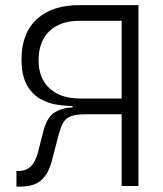

<svg xmlns="http://www.w3.org/2000/svg" viewBox="-20 -713 626 736"><path d="M43 2.4V-57.6H51.3Q79.6 -57.6 98.4 -75.4Q117.2 -93.3 127.9 -137.7L145.5 -207.5Q159.7 -264.2 189.7 -282.2Q219.7 -300.3 258.3 -301.3V-306.6Q233.9 -306.6 200.7 -311.3Q167.5 -315.9 136 -333Q104.5 -350.1 83.5 -386.5Q62.5 -422.9 62.5 -486.3Q62.5 -585.4 121.1 -639.4Q179.7 -693.4 285.2 -693.4H510.7V0H446.3V-274.9H306.6Q268.6 -274.9 249.3 -266.4Q230 -257.8 220.9 -240.5Q211.9 -223.1 204.6 -195.8L179.7 -99.6Q166.5 -47.9 138.7 -22.7Q110.8 2.4 57.1 2.4ZM446.3 -335.4V-633.3H285.2Q211.4 -633.3 169.7 -594Q127.9 -554.7 127.9 -481.9Q127.9 -413.1 169.7 -374.5Q211.4 -335.9 285.2 -335.4Z"/></svg>

Font: Cascadia Code NF Light
Style: Regular
Weight: 300
Monospace: yes
Designer: Aaron Bell
Foundry: Saja Typeworks
Version: Version 2404.023; ttfautohint (v1.8.4)